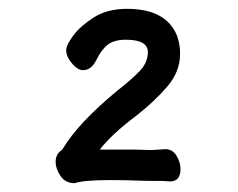

<svg xmlns="http://www.w3.org/2000/svg" viewBox="-20 -735 540 435"><path d="M149 -320Q128 -320 117 -336.5Q106 -353 106 -368Q106 -386 120 -395L123 -399Q157 -456 245 -529Q276 -553 295.5 -573Q315 -593 315 -617Q315 -645 265 -645Q239 -645 224.5 -634Q210 -623 198.5 -599.5Q187 -576 168 -576Q159 -576 149 -585Q130 -604 130 -621Q130 -633 146 -654.5Q162 -676 192.5 -695.5Q223 -715 268 -715Q327 -715 357.5 -688Q388 -661 388 -613Q388 -573 359.5 -539.5Q331 -506 289 -473Q233 -431 206 -396H289L322 -395L355 -397Q371 -397 380 -382Q389 -367 389 -352Q389 -324 365 -324L349 -325Q308 -325 286 -326Q264 -327 229 -327Q170 -327 149 -320Z"/></svg>

Font: LXGW WenKai Mono Medium
Style: Regular
Weight: 500
Monospace: yes
Designer: LXGW / Fontworks Inc.
Foundry: LXGW / Fontworks Inc.
Version: Version 1.520; June 14, 2025